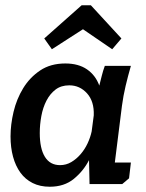

<svg xmlns="http://www.w3.org/2000/svg" viewBox="-20 -699 555 729"><path d="M477 -449Q466 -411 457 -373Q448 -335 443 -297L416 -82H477L470 -22L444 0H320L318 -91Q297 -50 260.5 -20Q224 10 169 10Q132 10 104 -4Q76 -18 57.5 -43.5Q39 -69 29.5 -104Q20 -139 20 -181Q20 -226 31.5 -274.5Q43 -323 68 -364Q93 -405 132.5 -431.5Q172 -458 228 -458Q278 -458 310.5 -435.5Q343 -413 357 -374Q362 -393 366.5 -411.5Q371 -430 378 -449ZM243 -375Q212 -375 191 -359Q170 -343 156.5 -317Q143 -291 137 -258.5Q131 -226 131 -194Q131 -135 150.5 -103.5Q170 -72 208 -72Q231 -72 250.5 -83.5Q270 -95 286 -113.5Q302 -132 312.5 -154.5Q323 -177 328 -200L336 -261Q338 -314 310.5 -344.5Q283 -375 243 -375ZM441 -553 406 -512 295 -588 177 -512 148 -553 290 -679H325Z"/></svg>

Font: Zilla Slab SemiBold
Style: Regular
Weight: 600
Designer: Typotheque.com
Foundry: Typotheque type foundry
Version: Version 1.0; 2017